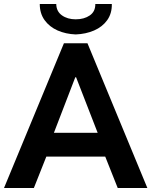

<svg xmlns="http://www.w3.org/2000/svg" viewBox="-21 -935 753 955"><path d="M296.9 -719.7H414.1L711.9 0H564.5L502.4 -156.2H209.5L147.5 0H-1ZM176.8 -915H258.8Q259.3 -878.4 287.1 -858.6Q314.9 -838.9 355.5 -838.9Q397.5 -838.9 425.5 -858.2Q453.6 -877.4 453.1 -915H535.2Q536.1 -868.2 512.2 -834.7Q488.3 -801.3 447 -783.4Q405.8 -765.6 355.5 -763.7Q306.2 -765.6 265.6 -783.4Q225.1 -801.3 200.9 -834.7Q176.8 -868.2 176.8 -915ZM464.8 -274.4 357.4 -550.8H353.5L247.1 -274.4Z"/></svg>

Font: Reddit Sans Strawberry
Style: Bold
Weight: 700
Designer: Stephen Hutchings
Foundry: Reddit
Version: Version 1.013